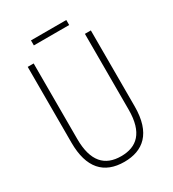

<svg xmlns="http://www.w3.org/2000/svg" viewBox="-200 -1036 961 1064"><g transform="rotate(-30 280.0 -504.0)"><path d="M393 -925H167V-893H393ZM482 -321V-807H444V-322C444 -175 380 -119 280 -119C176 -119 116 -180 116 -324V-807H78V-322C78 -160 150 -83 280 -83C399 -83 482 -149 482 -321Z"/></g></svg>

Font: Noto Sans Telugu UI Condensed ExtraLight
Style: Regular
Weight: 200
Width: 3
Designer: Jelle Bosma - Monotype Design Team
Foundry: Monotype Imaging Inc.
Version: Version 2.005